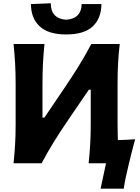

<svg xmlns="http://www.w3.org/2000/svg" viewBox="-20 -976 836 1148"><path d="M375.5 -770Q270 -770 217.8 -818Q165.5 -866 165 -951.5L283.5 -956.5Q283.5 -865 375.5 -858Q422.5 -861.5 445.2 -885.8Q468 -910 468 -951.5H586.5Q585.5 -866 534.2 -818Q483 -770 375.5 -770ZM61 0Q67 -57.5 70.2 -111.5Q73.5 -165.5 73.5 -232.5V-474.5Q73.5 -543.5 70.2 -598.8Q67 -654 61 -713H246Q240 -654 237 -598.2Q234 -542.5 234 -473.5V-273H245.5L361 -443.5Q405 -508 446.2 -574Q487.5 -640 526 -713H696Q689 -654 686 -598.8Q683 -543.5 683 -474.5V-232.5Q683 -181 684.5 -138.5Q711 -139 737 -140.2Q763 -141.5 788 -143.5Q776.5 -102 767 -63.8Q757.5 -25.5 749 10Q740.5 44.5 732.8 80.8Q725 117 720 152H581.5L614 0H510Q516 -57.5 519.2 -111.8Q522.5 -166 522.5 -233.5V-440H511.5L395 -269.5Q341.5 -191.5 301.2 -126.2Q261 -61 229 0Z"/></svg>

Font: Commissioner Flair
Style: Bold
Weight: 700
Designer: Kostas Bartsokas
Foundry: Kostas Bartsokas
Version: Version 1.000; ttfautohint (v1.8.3)